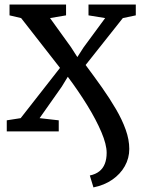

<svg xmlns="http://www.w3.org/2000/svg" viewBox="-20 -575 632 840"><path d="M388.8 244.9 373 192.8Q398.3 187.4 414.6 174.5Q430.9 161.5 438.7 141.2Q446.6 120.9 446.6 93.6Q446.6 57.1 423.7 3.2Q400.9 -50.6 362.4 -113.3Q323.8 -176 276.6 -239.1L250 -195.5L153.2 -58.1L237 -48.6V0H9.6V-48.6L70.4 -58.1L242.5 -278L72.4 -495.9L21.7 -507.8V-555.3H269V-507.8L198.9 -495.9L290.5 -368.8L318.4 -325.3L345.9 -368L440.1 -495.9L367.2 -507.8V-555.3H574.1V-507.8L517.4 -495.9L354.6 -290.6Q392 -240.5 426.2 -192.2Q460.3 -143.8 487.3 -97.6Q514.3 -51.4 529.9 -7.7Q545.6 36 545.6 76.6Q545.6 117.2 526 152Q506.5 186.7 471.2 211.1Q435.9 235.5 388.8 244.9Z"/></svg>

Font: Merriweather Light
Style: Regular
Weight: 300
Designer: Eben Sorkin
Foundry: Eben Sorkin
Version: Version 2.100